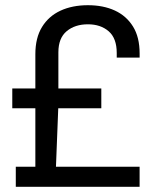

<svg xmlns="http://www.w3.org/2000/svg" viewBox="-20 -718 609 738"><path d="M40.7 0V-77.2H115.9V-301.9H27.2V-378H115.9V-509.6Q115.9 -572.4 141.4 -614.1Q166.9 -655.8 212.3 -676.9Q257.8 -698 317.9 -698Q376.9 -698 421.5 -677.5Q466 -656.9 491.3 -616Q516.7 -575.1 516.7 -512.3V-496.5H428.7V-514.4Q428.7 -570.8 397.8 -597.7Q366.9 -624.6 317.9 -624.6Q268 -624.6 236.2 -598Q204.4 -571.4 204.4 -517.1V-378H369.4V-301.9H203.9L195.1 -77.2H516.6V0Z"/></svg>

Font: Archivo Variable SemiBold
Style: Regular
Weight: 600
Designer: Hector Gatti
Foundry: Omnibus-Type
Version: Version 2.001